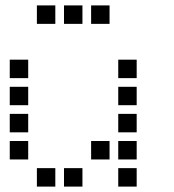

<svg xmlns="http://www.w3.org/2000/svg" viewBox="-20 -704 640 708"><path d="M117 -684Q116 -684 116 -684Q116 -684 116 -683V-617Q116 -616 116 -616Q116 -616 117 -616H183Q184 -616 184 -616Q184 -616 184 -617V-683Q184 -684 184 -684Q184 -684 183 -684ZM217 -684Q216 -684 216 -684Q216 -684 216 -683V-617Q216 -616 216 -616Q216 -616 217 -616H283Q284 -616 284 -616Q284 -616 284 -617V-683Q284 -684 284 -684Q284 -684 283 -684ZM317 -684Q316 -684 316 -684Q316 -684 316 -683V-617Q316 -616 316 -616Q316 -616 317 -616H383Q384 -616 384 -616Q384 -616 384 -617V-683Q384 -684 384 -684Q384 -684 383 -684ZM17 -484Q16 -484 16 -484Q16 -484 16 -483V-417Q16 -416 16 -416Q16 -416 17 -416H83Q84 -416 84 -416Q84 -416 84 -417V-483Q84 -484 84 -484Q84 -484 83 -484ZM417 -484Q416 -484 416 -484Q416 -484 416 -483V-417Q416 -416 416 -416Q416 -416 417 -416H483Q484 -416 484 -416Q484 -416 484 -417V-483Q484 -484 484 -484Q484 -484 483 -484ZM17 -384Q16 -384 16 -384Q16 -384 16 -383V-317Q16 -316 16 -316Q16 -316 17 -316H83Q84 -316 84 -316Q84 -316 84 -317V-383Q84 -384 84 -384Q84 -384 83 -384ZM417 -384Q416 -384 416 -384Q416 -384 416 -383V-317Q416 -316 416 -316Q416 -316 417 -316H483Q484 -316 484 -316Q484 -316 484 -317V-383Q484 -384 484 -384Q484 -384 483 -384ZM17 -284Q16 -284 16 -284Q16 -284 16 -283V-217Q16 -216 16 -216Q16 -216 17 -216H83Q84 -216 84 -216Q84 -216 84 -217V-283Q84 -284 84 -284Q84 -284 83 -284ZM417 -284Q416 -284 416 -284Q416 -284 416 -283V-217Q416 -216 416 -216Q416 -216 417 -216H483Q484 -216 484 -216Q484 -216 484 -217V-283Q484 -284 484 -284Q484 -284 483 -284ZM17 -184Q16 -184 16 -184Q16 -184 16 -183V-117Q16 -116 16 -116Q16 -116 17 -116H83Q84 -116 84 -116Q84 -116 84 -117V-183Q84 -184 84 -184Q84 -184 83 -184ZM317 -184Q316 -184 316 -184Q316 -184 316 -183V-117Q316 -116 316 -116Q316 -116 317 -116H383Q384 -116 384 -116Q384 -116 384 -117V-183Q384 -184 384 -184Q384 -184 383 -184ZM417 -184Q416 -184 416 -184Q416 -184 416 -183V-117Q416 -116 416 -116Q416 -116 417 -116H483Q484 -116 484 -116Q484 -116 484 -117V-183Q484 -184 484 -184Q484 -184 483 -184ZM117 -84Q116 -84 116 -84Q116 -84 116 -83V-17Q116 -16 116 -16Q116 -16 117 -16H183Q184 -16 184 -16Q184 -16 184 -17V-83Q184 -84 184 -84Q184 -84 183 -84ZM217 -84Q216 -84 216 -84Q216 -84 216 -83V-17Q216 -16 216 -16Q216 -16 217 -16H283Q284 -16 284 -16Q284 -16 284 -17V-83Q284 -84 284 -84Q284 -84 283 -84ZM417 -84Q416 -84 416 -84Q416 -84 416 -83V-17Q416 -16 416 -16Q416 -16 417 -16H483Q484 -16 484 -16Q484 -16 484 -17V-83Q484 -84 484 -84Q484 -84 483 -84Z"/></svg>

Font: Doto SemiBold
Style: Regular
Weight: 600
Monospace: yes
Version: Version 1.000